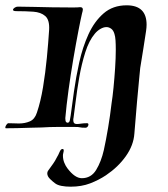

<svg xmlns="http://www.w3.org/2000/svg" viewBox="-36 -483 634 723"><path d="M230 220Q211 220 195.5 217Q180 214 171 207Q164 202 153 191.5Q142 181 142 170Q142 164 145 160Q157 143 164 133.5Q171 124 179 108Q183 102 188 90Q193 78 199 78Q204 78 204 83Q204 87 202.5 92.5Q201 98 201 103Q201 117 206 129.5Q211 142 218 151Q246 188 272 188Q307 188 326 157Q345 126 355 82Q363 46 371 -1.5Q379 -49 384 -93Q388 -118 391.5 -153.5Q395 -189 397.5 -227Q400 -265 400 -296Q400 -316 399 -331Q398 -346 395 -355Q391 -369 382.5 -375Q374 -381 365 -381Q354 -381 342 -374Q330 -367 321 -356Q299 -330 285 -285.5Q271 -241 262.5 -192Q254 -143 249 -101.5Q244 -60 241 -40Q240 -37 240 -34.5Q240 -32 240 -30Q240 -16 253 -16Q260 -16 269.5 -17.5Q279 -19 290 -19H292Q297 -19 297 -14Q297 -10 294 -6Q291 -2 286 -2Q270 -2 265.5 -3.5Q261 -5 244 -5Q212 -5 182 -5Q152 -5 121 -3Q105 -3 79.5 -2Q54 -1 28.5 -0.5Q3 0 -14 0Q-16 0 -16 -3Q-16 -7 -12 -13Q-8 -19 -4 -19Q7 -19 17.5 -18.5Q28 -18 35 -18Q58 -18 76.5 -26Q95 -34 103 -59Q117 -100 126 -154.5Q135 -209 140.5 -266Q146 -323 149 -371Q151 -408 134.5 -422.5Q118 -437 89 -439Q60 -441 26 -441Q13 -441 13 -446Q13 -450 19 -454Q25 -458 31 -458L92 -457Q126 -456 160 -455.5Q194 -455 222 -455Q235 -455 246 -455Q257 -455 265 -456H266Q276 -456 276 -447Q276 -444 275 -440.5Q274 -437 273 -433Q268 -412 259 -365.5Q250 -319 240 -260.5Q230 -202 222 -143.5Q214 -85 210 -39V-36Q210 -26 213.5 -23Q217 -20 219 -21Q225 -21 227 -30Q229 -39 230 -47Q235 -85 242.5 -138.5Q250 -192 262.5 -248.5Q275 -305 297 -353.5Q319 -402 354 -432.5Q389 -463 441 -463Q516 -463 516 -390Q516 -385 515.5 -379Q515 -373 514 -366Q509 -333 503.5 -298Q498 -263 492 -227Q492 -226 488.5 -191Q485 -156 480 -100Q475 -44 470 20Q467 64 438 105Q409 146 363 177Q336 195 303.5 207.5Q271 220 230 220ZM489 -207 490 -215Q490 -211 489 -207Z"/></svg>

Font: Tapestry
Style: Regular
Weight: 400
Designer: Robert E. Leuschke
Foundry: Robert E. Leuschke
Version: Version 1.010; ttfautohint (v1.8.4.7-5d5b)